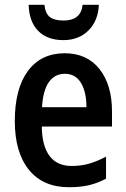

<svg xmlns="http://www.w3.org/2000/svg" viewBox="-20 -774 528 804"><path d="M449 -307V-244H155Q156 -163 187.5 -121Q219 -79 280 -79Q319 -79 352.5 -88.5Q386 -98 424 -118V-26Q389 -7 352.5 1.5Q316 10 269 10Q160 10 101 -63Q42 -136 42 -267Q42 -403 97 -477Q152 -551 251 -551Q344 -551 396.5 -485Q449 -419 449 -307ZM156 -325H342Q342 -389 319 -427Q296 -465 252 -465Q209 -465 184.5 -430Q160 -395 156 -325ZM245 -606Q178 -606 140 -644.5Q102 -683 100 -754H166Q170 -717 189 -702.5Q208 -688 246 -688Q319 -688 326 -754H394Q391 -687 350.5 -646.5Q310 -606 245 -606Z"/></svg>

Font: Noto Sans Display Medium Narrow
Style: Regular
Weight: 500
Width: 4
Designer: Monotype Design team
Foundry: Monotype Imaging Inc.
Version: Version 1.000